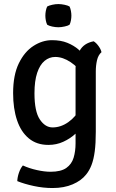

<svg xmlns="http://www.w3.org/2000/svg" viewBox="-20 -704 568 944"><path d="M479 -447.5Q463 -433.5 457 -407.8Q451 -382 451 -353V-56.5Q451 0.5 445.8 40.2Q440.5 80 430 107.2Q419.5 134.5 403.5 154Q380 184 337.5 202.2Q295 220.5 238.5 220.5Q192.5 220.5 146 210.5Q99.5 200.5 65 186.5Q65.5 167.5 73.2 145Q81 122.5 92.5 109.5Q124 124 161.5 132.2Q199 140.5 228.5 140.5Q279.5 140.5 306 121.8Q332.5 103 342 71.2Q351.5 39.5 351.5 1V-369.5Q351.5 -417 371.5 -454.2Q391.5 -491.5 440.5 -501Q453 -493.5 464.5 -477.5Q476 -461.5 479 -447.5ZM44.5 -246Q44.5 -335 72.5 -392.5Q100.5 -450 144.5 -478.2Q188.5 -506.5 235.5 -506.5Q279 -506.5 311 -493.5Q343 -480.5 366 -460.5Q389 -440.5 406 -419.5L392 -331.5Q366 -372.5 327.5 -398.2Q289 -424 251.5 -424Q222.5 -424 199.2 -404.8Q176 -385.5 162.8 -346Q149.5 -306.5 149.5 -245Q149.5 -156 175.8 -116.8Q202 -77.5 238.5 -77.5Q279 -77.5 315.8 -103.5Q352.5 -129.5 373 -170L388.5 -91Q375 -68.5 350 -45.5Q325 -22.5 291.2 -7Q257.5 8.5 218 8.5Q160.5 8.5 121.8 -23.5Q83 -55.5 63.8 -112.8Q44.5 -170 44.5 -246ZM203 -627Q203 -638 205.2 -650.2Q207.5 -662.5 212 -672Q221 -677 236.8 -680.5Q252.5 -684 267 -684Q281 -684 297.5 -680.5Q314 -677 322 -672Q326.5 -662.5 328.8 -650Q331 -637.5 331 -627Q331 -616.5 328.8 -604Q326.5 -591.5 322 -582.5Q315 -577.5 298 -573.8Q281 -570 267 -570Q252.5 -570 236.5 -573.5Q220.5 -577 212 -582.5Q207.5 -591.5 205.2 -604Q203 -616.5 203 -627Z"/></svg>

Font: Signika Light
Style: Regular
Weight: 400
Version: Version 2.003;gftools[0.9.32]